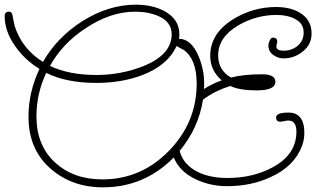

<svg xmlns="http://www.w3.org/2000/svg" viewBox="-66 -745 1369 822"><path d="M375 57Q239 57 147 -26Q56 -108 56 -245Q56 -351 103 -450Q42 -487 0 -546Q-46 -610 -46 -676Q-46 -695 -27 -695Q-15 -695 -12.5 -679.5Q-10 -664 -3 -633Q29 -535 118 -480Q178 -585 286 -654Q399 -725 515 -725Q586 -725 637 -698Q702 -663 702 -598Q702 -593 701.5 -588.5Q701 -584 700 -579Q752 -579 784 -505Q808 -448 808 -389Q808 -382 808 -376Q808 -370 807 -364Q842 -386 883 -401Q834 -444 834 -506Q834 -601 931 -662Q1017 -715 1115 -715Q1177 -715 1217 -691Q1268 -661 1268 -601Q1268 -555 1231 -525Q1194 -495 1148 -495Q1124 -495 1103.5 -510Q1083 -525 1083 -550Q1083 -559 1088.5 -571.5Q1094 -584 1103 -584Q1121 -584 1121 -566Q1121 -563 1119 -556.5Q1117 -550 1117 -547Q1117 -528 1148 -528Q1184 -528 1209 -549.5Q1234 -571 1234 -606Q1234 -646 1195 -665Q1164 -681 1117 -681Q1032 -681 955 -637Q868 -586 868 -508Q868 -444 923 -413Q950 -420 983 -423.5Q1016 -427 1056 -427Q1113 -427 1113 -395Q1113 -358 1034 -358Q959 -358 920 -377Q888 -367 858.5 -352.5Q829 -338 803 -318Q784 -196 703 -99Q718 -41 780 -9Q834 17 907 17Q1016 17 1100 -28Q1203 -83 1203 -181Q1203 -229 1168 -229Q1162 -229 1151 -226.5Q1140 -224 1134 -224Q1116 -224 1116 -242Q1116 -263 1169 -263Q1237 -263 1237 -176Q1237 -149 1228 -123Q1196 -34 1095 12Q1012 52 906 52Q833 52 771 22Q702 -11 678 -71Q552 57 375 57ZM348 -424Q452 -424 548 -462Q669 -511 669 -598Q669 -650 615 -675Q570 -695 512 -695Q408 -695 302 -625Q202 -560 148 -463Q228 -424 348 -424ZM372 23Q538 23 657 -99Q776 -221 776 -387Q776 -491 721 -531Q716 -533 708.5 -537.5Q701 -542 690 -548Q652 -465 542 -423Q454 -390 347 -390Q218 -390 132 -433Q90 -345 90 -247Q90 -123 169 -50Q248 23 372 23Z"/></svg>

Font: Send Flowers
Style: Regular
Weight: 400
Designer: Robert E. Leuschke
Foundry: Robert E. Leuschke
Version: Version 1.010; ttfautohint (v1.8.4.7-5d5b)